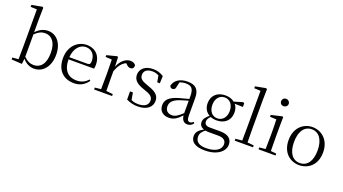

<svg xmlns="http://www.w3.org/2000/svg" viewBox="-74 -1552 4573 2563"><g transform="rotate(20 2212.5 -271.0)"><path d="M363 14C493 14 581 -98 581 -261C581 -422 495 -526 373 -526C314 -526 253 -502 201 -443V-639L204 -793L188 -802L41 -774V-747L131 -743V-227C131 -173 130 -90 129 -35L43 -27V0L192 9L201 -68C249 -9 308 14 363 14ZM202 -413C257 -468 303 -483 347 -483C439 -483 505 -409 505 -260C505 -94 430 -30 344 -30C294 -30 250 -49 202 -96Z M931 14C1019 14 1084 -26 1128 -91L1113 -105C1071 -57 1019 -32 949 -32C837 -32 758 -102 756 -261H1119C1123 -277 1125 -297 1125 -321C1125 -438 1049 -526 923 -526C792 -526 681 -420 681 -254C681 -74 786 14 931 14ZM757 -292C765 -418 835 -495 921 -495C1007 -495 1056 -431 1056 -346C1056 -309 1047 -292 1014 -292Z M1373 -318C1404 -401 1443 -452 1497 -476L1507 -468C1530 -445 1546 -433 1570 -433C1604 -433 1618 -452 1619 -486C1609 -511 1579 -526 1541 -526C1473 -526 1406 -468 1373 -380L1367 -515L1354 -523L1210 -486V-461L1300 -456C1302 -406 1303 -354 1303 -285V-227L1301 -36L1215 -27V0H1470V-27L1375 -37L1373 -227Z M1838 14C1971 14 2038 -53 2038 -135C2038 -204 2000 -248 1899 -284L1850 -302C1778 -326 1747 -353 1747 -403C1747 -456 1786 -494 1864 -494C1896 -494 1926 -487 1957 -470L1974 -378H2011L2015 -482C1966 -512 1924 -526 1865 -526C1749 -526 1684 -463 1684 -382C1684 -309 1734 -267 1814 -238L1865 -219C1947 -192 1973 -164 1973 -115C1973 -57 1927 -17 1837 -17C1794 -17 1762 -24 1733 -38L1715 -140H1674L1675 -24C1729 1 1775 14 1838 14Z M2542 13C2577 13 2606 -2 2626 -33L2611 -49C2595 -32 2583 -26 2566 -26C2537 -26 2522 -45 2522 -111V-354C2522 -476 2466 -526 2354 -526C2247 -526 2175 -479 2154 -398C2158 -377 2172 -365 2194 -365C2217 -365 2232 -376 2237 -407L2253 -478C2282 -490 2310 -495 2337 -495C2417 -495 2453 -466 2453 -354V-316C2408 -305 2359 -292 2315 -279C2187 -241 2140 -190 2140 -114C2140 -31 2200 14 2277 14C2349 14 2394 -18 2455 -83C2462 -23 2489 13 2542 13ZM2453 -115C2387 -52 2349 -32 2307 -32C2249 -32 2211 -64 2211 -126C2211 -179 2242 -221 2329 -253C2366 -266 2410 -279 2453 -291Z M2890 -200C2816 -200 2768 -260 2768 -348C2768 -437 2817 -497 2892 -497C2965 -497 3015 -438 3015 -349C3015 -261 2965 -200 2890 -200ZM2891 -171C3005 -171 3081 -241 3081 -348C3081 -394 3069 -434 3044 -463L3161 -460V-511L3145 -522L3020 -485C2989 -511 2944 -526 2891 -526C2776 -526 2701 -456 2701 -348C2701 -279 2731 -226 2784 -197C2732 -155 2711 -123 2711 -83C2711 -41 2733 -13 2777 1C2711 34 2676 73 2676 128C2676 205 2735 260 2879 260C3061 260 3157 170 3157 79C3157 -4 3101 -51 2987 -51H2840C2785 -51 2763 -75 2763 -110C2763 -138 2775 -159 2803 -187C2828 -177 2858 -171 2891 -171ZM2798 8C2815 11 2834 12 2856 12H2980C3067 12 3095 50 3095 97C3095 169 3022 225 2883 225C2787 225 2734 188 2734 116C2734 71 2754 43 2798 8Z M3305 0H3472V-27L3381 -36L3379 -227V-639L3382 -793L3367 -802L3218 -774V-747L3308 -743V-227L3306 -36L3212 -27V0Z M3667 -655C3696 -655 3722 -676 3722 -707C3722 -738 3696 -760 3667 -760C3637 -760 3614 -738 3614 -707C3614 -676 3637 -655 3667 -655ZM3637 0H3792V-27L3713 -35L3711 -227V-378L3713 -515L3701 -523L3546 -487V-461L3637 -457C3639 -407 3641 -352 3641 -285V-227C3641 -173 3640 -91 3638 -36L3551 -27V0Z M4129 14C4256 14 4375 -74 4375 -255C4375 -435 4254 -526 4129 -526C4005 -526 3885 -435 3885 -255C3885 -75 4003 14 4129 14ZM4129 -16C4026 -16 3962 -101 3962 -254C3962 -407 4026 -495 4129 -495C4232 -495 4297 -407 4297 -254C4297 -101 4232 -16 4129 -16Z"/></g></svg>

Font: Source Han Serif CN Light
Style: Regular
Weight: 300
Designer: Ryoko NISHIZUKA 西塚涼子 (kana & ideographs); Frank Grießhammer (Latin, Greek & Cyrillic); Wenlong ZHANG 张文龙 (bopomofo); San
Foundry: Adobe
Version: Version 2.003;hotconv 1.1.1;makeotfexe 2.6.0